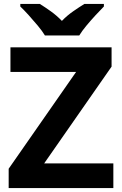

<svg xmlns="http://www.w3.org/2000/svg" viewBox="-20 -954 619 974"><path d="M555 0H24V-98L366 -589H33V-714H546V-616L204 -125H555ZM208 -774Q194 -797 171.5 -824Q149 -851 125.5 -877Q102 -903 83 -921V-934H182Q208 -918 238 -896.5Q268 -875 294 -848Q320 -875 351 -896.5Q382 -918 408 -934H507V-921Q489 -903 465 -877Q441 -851 418.5 -824Q396 -797 382 -774Z"/></svg>

Font: Noto Sans Tangsa
Style: Regular
Weight: 400
Designer: David Williams
Foundry: Google LLC
Version: Version 1.504